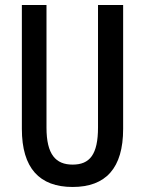

<svg xmlns="http://www.w3.org/2000/svg" viewBox="-20 -734 577 764"><path d="M470 -221V-714H370V-227C370 -119 337 -79 269 -79C202 -79 165 -119 165 -226V-714H67V-221C67 -65 137 10 269 10C401 10 470 -65 470 -221Z"/></svg>

Font: Noto Sans Gujarati ExtraCondensed Medium
Style: Regular
Weight: 500
Width: 2
Designer: Jelle Bosma - Monotype Design Team, Universal Thirst
Foundry: Monotype Imaging Inc.
Version: Version 2.106